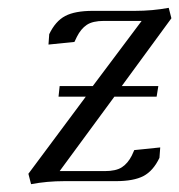

<svg xmlns="http://www.w3.org/2000/svg" viewBox="-20 -467 462 495"><path d="M53.2 -19 201.2 -217.8H130.9L133.8 -245.1H219.2L345.2 -413.1H248Q218.8 -413.1 203.6 -402.8Q188.5 -392.6 178.2 -372.1L171.9 -358.9L105 -352.1L106.9 -378.9Q123 -412.6 148.2 -425.8Q173.3 -439 219.2 -439H328.1Q373 -439 415 -446.8L421.9 -419.9L293.9 -245.1H388.2L383.8 -217.8H274.9L133.8 -25.9H250Q279.3 -25.9 294.4 -35.9Q309.6 -45.9 319.8 -65.9L326.2 -80.1L393.1 -86.9L391.1 -60.1Q375 -26.4 349.9 -13.2Q324.7 0 278.8 0H146Q101.1 0 60.1 7.8Z"/></svg>

Font: Dehuti
Style: Italic
Weight: 400
Version: Version 1.2